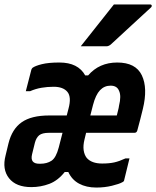

<svg xmlns="http://www.w3.org/2000/svg" viewBox="-41 -831 703 863"><path d="M226 -550Q310 -550 342 -492H355Q405 -550 486 -550Q569 -550 596.5 -492.5Q624 -435 601 -341Q595 -316 589 -293Q583 -270 576 -244Q573 -234 563 -234H346L339 -205Q332 -177 335 -156Q338 -135 349 -121Q371 -96 418 -96Q450 -96 472.5 -101Q495 -106 523 -119H541Q535 -94 529 -70Q523 -46 517 -21Q517 -16 509 -12Q495 -4 462 4Q429 12 392 12Q347 12 314.5 -5.5Q282 -23 266 -58H250Q219 -19 180.5 -4.5Q142 10 100 10Q31 10 -0.5 -30Q-32 -70 -16 -132L-3 -186Q13 -251 56.5 -281.5Q100 -312 180 -312H259L267 -343Q281 -395 262 -418Q243 -441 200 -441Q172 -441 145.5 -436.5Q119 -432 94 -421H75Q82 -446 87.5 -469.5Q93 -493 100 -518Q102 -523 105 -526Q117 -535 147 -542.5Q177 -550 226 -550ZM456 -446Q428 -446 408.5 -425.5Q389 -405 377 -359L365 -312H484Q486 -321 489.5 -334Q493 -347 494 -356Q505 -400 494 -423Q485 -446 456 -446ZM140 -95Q170 -95 190.5 -108.5Q211 -122 223 -168L240 -234H178Q149 -234 135 -223Q122 -212 116 -190L103 -137Q93 -95 136 -95ZM471 -811H633Q640 -811 641 -806Q642 -801 636 -796Q590 -753 548.5 -715.5Q507 -678 457 -631Q447 -623 438 -623H322Q359 -670 396.5 -717Q434 -764 471 -811Z"/></svg>

Font: Recursive Mn Lnr St
Style: Bold Italic
Weight: 700
Italic angle: -15°
Monospace: yes
Version: Version 1.079;hotconv 1.0.112;makeotfexe 2.5.65598; ttfautoh